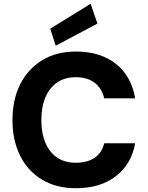

<svg xmlns="http://www.w3.org/2000/svg" viewBox="-20 -985 782 1017"><path d="M382 12Q278 12 202.5 -33.5Q127 -79 86.5 -160.5Q46 -242 46 -348Q46 -456 86.5 -537.5Q127 -619 202.5 -665.5Q278 -712 382 -712Q511 -712 593.5 -647Q676 -582 696 -464H532Q520 -517 481.5 -546.5Q443 -576 381 -576Q323 -576 282.5 -548Q242 -520 220.5 -469.5Q199 -419 199 -348Q199 -279 220.5 -228.5Q242 -178 282.5 -150.5Q323 -123 381 -123Q443 -123 481.5 -149.5Q520 -176 532 -226H696Q676 -115 593.5 -51.5Q511 12 382 12ZM275 -743 246 -833 460 -965 496 -860Z"/></svg>

Font: DM Sans 12pt Black
Style: Regular
Weight: 900
Version: Version 4.004;gftools[0.9.30]